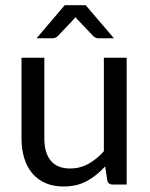

<svg xmlns="http://www.w3.org/2000/svg" viewBox="-20 -695 565 723"><path d="M147 -477.5V-173.3Q147 -119.6 171.1 -90.1Q195.3 -60.5 244.6 -60.5Q281.2 -60.5 312.7 -77.9Q344.2 -95.2 371.1 -125.5V-477.5H457V0H405.3Q396.5 0 390.6 -4.2Q384.8 -8.3 383.8 -17.6L376 -68.4Q345.2 -34.2 307.4 -13.4Q269.5 7.3 219.7 7.3Q180.7 7.3 151.1 -5.6Q121.6 -18.6 101.6 -42.2Q81.5 -65.9 71.3 -99.4Q61 -132.8 61 -173.3V-477.5ZM409.2 -550.8H351.6Q346.2 -550.8 340.8 -552.7Q335.4 -554.7 330.1 -560.1L272.5 -621.1Q270 -623 268.3 -625.5Q266.6 -627.9 264.2 -630.4Q260.3 -625 256.8 -621.6L198.7 -560.1Q189.9 -550.8 177.2 -550.8H117.7L223.6 -675.3H302.7Z"/></svg>

Font: Carlito
Style: Regular
Weight: 400
Designer: Lukasz Dziedzic
Foundry: tyPoland Lukasz Dziedzic
Version: Version 1.104